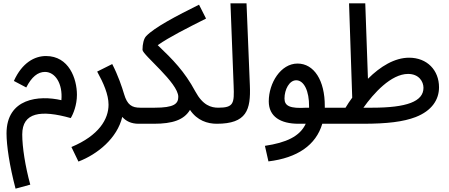

<svg xmlns="http://www.w3.org/2000/svg" viewBox="-20 -735 2686 1148"><path d="M73 393 161 369C131 260 113 144 113 69C113 -64 225 -79 403 -29C418 -53 440 -107 440 -168C440 -265 392 -400 255 -400C187 -400 112 -360 63 -251L137 -212C169 -275 206 -305 249 -305C310 -305 356 -235 347 -136C213 -167 19 -148 19 63C19 134 37 257 73 393Z M449 231C564 187 681 91 711 -36C733 -11 764 5 809 5C847 5 867 -17 867 -45C867 -71 853 -91 819 -91C768 -91 741 -108 722 -172C709 -216 686 -284 651 -352L561 -307C599 -238 629 -170 629 -109C629 -23 572 75 407 144Z M810 5H900C1012 5 1080 -18 1116 -78C1159 -14 1221 5 1276 5C1313 5 1334 -17 1334 -45C1334 -71 1319 -91 1286 -91C1242 -91 1193 -105 1148 -188C1083 -309 1013 -379 923 -465C995 -515 1097 -566 1212 -624L1170 -707C1037 -641 903 -571 854 -519C840 -505 832 -472 832 -437C832 -407 1046 -240 1046 -156C1046 -114 1020 -91 905 -91H820Z M1276 5C1455 5 1480 -78 1474 -224L1454 -715H1358L1377 -221C1381 -118 1378 -91 1285 -91Z M1585 230C1758 209 1869 133 1907 5H1990C2025 5 2048 -15 2048 -45C2048 -72 2032 -91 2000 -91H1922C1922 -93 1922 -96 1922 -99C1923 -255 1857 -355 1759 -355C1659 -355 1587 -239 1587 -129C1587 -38 1657 5 1765 5H1808C1773 81 1691 118 1564 137ZM1681 -146C1681 -200 1710 -255 1751 -255C1798 -255 1829 -190 1828 -98C1828 -95 1828 -93 1828 -91H1812C1714 -85 1681 -101 1681 -146Z M1990 5H2150C2295 5 2392 -7 2465 -35C2563 -73 2605 -140 2605 -213C2605 -315 2534 -390 2426 -390C2340 -390 2254 -338 2180 -264L2164 -715H2067L2086 -151C2071 -131 2058 -111 2046 -91H2000ZM2420 -293C2485 -293 2512 -247 2512 -210C2512 -128 2412 -91 2204 -91H2153C2213 -176 2318 -293 2420 -293Z"/></svg>

Font: Noto Sans Arabic SemCond Med
Style: Regular
Weight: 500
Width: 4
Designer: Monotype Design Team, Nadine Chahine, Nizar Qandah and Khaled Hosny
Foundry: Monotype Imaging Inc.
Version: Version 2.012